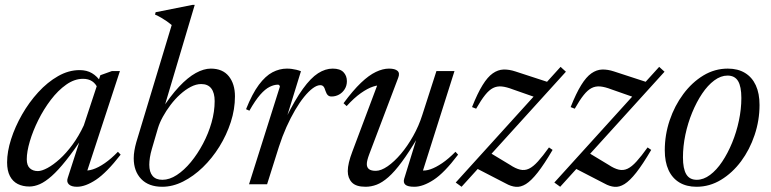

<svg xmlns="http://www.w3.org/2000/svg" viewBox="-20 -740 3098 771"><path d="M252 -25.5 307 -196H317.5Q277 -135.5 245.2 -95.8Q213.5 -56 187.5 -33Q161.5 -10 139.8 -0.5Q118 9 98 9Q71.5 9 51.2 -1.2Q31 -11.5 19.8 -33Q8.5 -54.5 8.5 -88Q8.5 -131 24.5 -181Q40.5 -231 68.5 -280Q96.5 -329 133.5 -369.5Q170.5 -410 213 -434.2Q255.5 -458.5 299.5 -458.5Q328.5 -458.5 349.2 -446.2Q370 -434 386.5 -409.5L371.5 -387Q364.5 -404 349.8 -413.8Q335 -423.5 313.5 -423.5Q279 -423.5 246 -400.2Q213 -377 184.2 -339.2Q155.5 -301.5 133.8 -257.8Q112 -214 99.8 -172.5Q87.5 -131 87.5 -100.5Q87.5 -75.5 100 -64.2Q112.5 -53 132 -53Q147.5 -53 170.8 -65.5Q194 -78 220 -101.5Q246 -125 271.2 -159.2Q296.5 -193.5 316.5 -236.5L383 -438L429 -454.5H461.5L325 -38L316 -56Q331.5 -53 353.2 -60Q375 -67 400.8 -84.8Q426.5 -102.5 453.5 -130.5L464.5 -119Q408 -46.5 365.5 -18.2Q323 10 289 10Q266.5 10 256.5 0.2Q246.5 -9.5 252 -25.5Z M590 -142.5Q584.5 -124 582 -107.8Q579.5 -91.5 579.5 -78.5Q579.5 -49 592.8 -33.5Q606 -18 632 -18Q660.5 -18 690 -37.2Q719.5 -56.5 746.5 -89.2Q773.5 -122 795.2 -163Q817 -204 829.5 -248Q842 -292 842 -334Q842 -367 828.5 -384.8Q815 -402.5 788 -402.5Q767.5 -402.5 746 -391.2Q724.5 -380 703.5 -361Q682.5 -342 664.8 -318.5Q647 -295 633.8 -270.8Q620.5 -246.5 614 -224.5ZM669.5 -639.5Q660 -647.5 650 -654.5Q640 -661.5 628.5 -668.2Q617 -675 602.5 -681.5L605 -691L753.5 -720.5H762L631.5 -282L626.5 -296Q664 -354.5 699 -391.8Q734 -429 766.2 -446.8Q798.5 -464.5 826.5 -464.5Q874 -464.5 898.8 -433.8Q923.5 -403 923.5 -353Q923.5 -301.5 906.8 -249.8Q890 -198 861 -151.2Q832 -104.5 794.5 -68.2Q757 -32 715.2 -11Q673.5 10 631.5 10Q577 10 547 -21.2Q517 -52.5 517 -104.5Q517 -119.5 519.8 -135.8Q522.5 -152 527.5 -169.5Z M1104 -392.5Q1103.5 -395 1101.8 -397.5Q1100 -400 1096 -400Q1080.5 -400 1062.8 -391.2Q1045 -382.5 1025 -359.8Q1005 -337 981.5 -295.5L968 -301.5Q993 -364 1019.5 -399.5Q1046 -435 1074.2 -449.8Q1102.5 -464.5 1132 -464.5Q1142.5 -464.5 1151.8 -463.2Q1161 -462 1170.2 -459.8Q1179.5 -457.5 1188.5 -454L1130.5 -266H1128Q1165 -340 1196.5 -383.5Q1228 -427 1257.2 -445.8Q1286.5 -464.5 1316 -464.5Q1345.5 -464.5 1359.2 -450.2Q1373 -436 1373 -414Q1373 -396 1364.2 -382Q1355.5 -368 1341.5 -360.2Q1327.5 -352.5 1311 -352.5Q1302 -352.5 1296.5 -357.8Q1291 -363 1287 -375Q1283.5 -387.5 1278.8 -392.8Q1274 -398 1266 -398Q1253 -398 1236.2 -385.8Q1219.5 -373.5 1201.2 -351Q1183 -328.5 1165 -297.8Q1147 -267 1130.2 -229.8Q1113.5 -192.5 1100 -150.5L1052.5 0H980Z M1603 -22 1655 -190.5H1659Q1622.5 -129 1593.5 -89.8Q1564.5 -50.5 1539.8 -28.8Q1515 -7 1492.8 1.5Q1470.5 10 1448 10Q1409.5 10 1393 -7.5Q1376.5 -25 1376.5 -53Q1376.5 -68.5 1381.2 -88.2Q1386 -108 1395 -131.5L1502 -416.5L1514.5 -397Q1500 -399.5 1478 -392.2Q1456 -385 1429 -366Q1402 -347 1372 -314L1359.5 -325.5Q1397.5 -377 1429.5 -407.5Q1461.5 -438 1489.5 -451.2Q1517.5 -464.5 1542 -464.5Q1566 -464.5 1576.2 -455.5Q1586.5 -446.5 1579 -427.5L1462.5 -120Q1458 -108 1455.5 -98.2Q1453 -88.5 1453 -81Q1453 -67.5 1461.8 -60.8Q1470.5 -54 1489 -54Q1510 -54 1536.5 -72.2Q1563 -90.5 1589.8 -122Q1616.5 -153.5 1639.2 -194Q1662 -234.5 1676 -279L1732.5 -454.5H1805L1674 -41L1671.5 -56Q1687 -53 1708.5 -60.2Q1730 -67.5 1755.8 -85Q1781.5 -102.5 1809 -130.5L1819.5 -119Q1764 -45.5 1721.2 -17.8Q1678.5 10 1644 10Q1617.5 10 1608 1.8Q1598.5 -6.5 1603 -22Z M1810 -7 2231 -471.5 2252.5 -452 1833.5 10ZM1892 -303.5 1875.5 -310Q1897.5 -365.5 1917.8 -398.2Q1938 -431 1958.8 -445.5Q1979.5 -460 2002 -460.8Q2024.5 -461.5 2050 -453L2197 -405L2148 -343L2039.5 -381Q2013.5 -391 1994.5 -392.8Q1975.5 -394.5 1959.8 -386.5Q1944 -378.5 1928 -358.5Q1912 -338.5 1892 -303.5ZM2011.5 -3 1888.5 -66.5 1943.5 -129 2028 -78Q2050.5 -63 2068.8 -58.8Q2087 -54.5 2104 -62.5Q2121 -70.5 2140.2 -91.8Q2159.5 -113 2184.5 -148L2199 -138Q2165 -80 2139 -47Q2113 -14 2092 -1Q2071 12 2051.5 10.2Q2032 8.5 2011.5 -3Z M2206 -7 2627 -471.5 2648.5 -452 2229.5 10ZM2288 -303.5 2271.5 -310Q2293.5 -365.5 2313.8 -398.2Q2334 -431 2354.8 -445.5Q2375.5 -460 2398 -460.8Q2420.5 -461.5 2446 -453L2593 -405L2544 -343L2435.5 -381Q2409.5 -391 2390.5 -392.8Q2371.5 -394.5 2355.8 -386.5Q2340 -378.5 2324 -358.5Q2308 -338.5 2288 -303.5ZM2407.5 -3 2284.5 -66.5 2339.5 -129 2424 -78Q2446.5 -63 2464.8 -58.8Q2483 -54.5 2500 -62.5Q2517 -70.5 2536.2 -91.8Q2555.5 -113 2580.5 -148L2595 -138Q2561 -80 2535 -47Q2509 -14 2488 -1Q2467 12 2447.5 10.2Q2428 8.5 2407.5 -3Z M2902.5 -464.5Q2943 -464.5 2971.5 -447.2Q3000 -430 3015 -397.5Q3030 -365 3030 -318.5Q3030 -256.5 3010.2 -197.8Q2990.5 -139 2955.8 -92.2Q2921 -45.5 2875.2 -17.8Q2829.5 10 2777 10Q2737 10 2708.2 -7.2Q2679.5 -24.5 2664.5 -57.2Q2649.5 -90 2649.5 -136.5Q2649.5 -198.5 2669.2 -257Q2689 -315.5 2723.8 -362.2Q2758.5 -409 2804.2 -436.8Q2850 -464.5 2902.5 -464.5ZM2778 -18Q2805 -18 2831.2 -37.5Q2857.5 -57 2880 -90.8Q2902.5 -124.5 2920 -167Q2937.5 -209.5 2947.2 -255.8Q2957 -302 2957 -346.5Q2957 -392.5 2943.8 -414.5Q2930.5 -436.5 2901.5 -436.5Q2874.5 -436.5 2848.2 -417Q2822 -397.5 2799.5 -364Q2777 -330.5 2759.5 -288Q2742 -245.5 2732.2 -199Q2722.5 -152.5 2722.5 -108Q2722.5 -62.5 2735.8 -40.2Q2749 -18 2778 -18Z"/></svg>

Font: Newsreader 36pt
Style: Italic
Weight: 400
Italic angle: -17°
Designer: Hugues Gentile
Foundry: Production Type
Version: Version 1.003